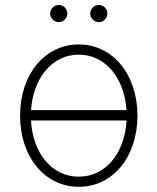

<svg xmlns="http://www.w3.org/2000/svg" viewBox="-20 -730 624 762"><path d="M292.6 11.4C427.6 11.4 525.6 -107.2 525.6 -271C525.6 -434.7 427.2 -553.6 292.6 -553.6C157.7 -553.6 59.7 -435 59.7 -271C59.7 -107.2 157.7 11.4 292.6 11.4ZM292.6 -28.8C183.2 -28.8 109.7 -125.7 103 -251.8H482.2C475.5 -125.7 402 -28.8 292.6 -28.8ZM103.3 -293C111.2 -417.3 185 -513.1 292.6 -513.1C400.6 -513.1 474.1 -417.3 481.9 -293ZM213.1 -642C232.2 -642 247.2 -658 247.2 -676.1C247.2 -695.3 232.2 -710.2 213.1 -710.2C195 -710.2 179 -695.3 179 -676.1C179 -658 195 -642 213.1 -642ZM372.2 -642C391.3 -642 406.2 -658 406.2 -676.1C406.2 -695.3 391.3 -710.2 372.2 -710.2C354 -710.2 338.1 -695.3 338.1 -676.1C338.1 -658 354 -642 372.2 -642Z"/></svg>

Font: Karasuma Gothic
Style: Thin
Weight: 200
Designer: Rasmus Andersson / Ryoko Ishizuka
Foundry: rsms
Version: Version 1.00